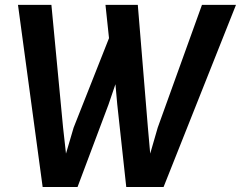

<svg xmlns="http://www.w3.org/2000/svg" viewBox="-20 -767 991 790"><path d="M155.5 2.5 54 -747H191.5L239.5 -242.5L251.5 -135L283 -242L428.5 -610L414 -747H547L588.5 -242.5L598 -135L629 -242L811 -747H951L653 2.5H499.5L462.5 -337L455 -420.5L426.5 -337L299 2.5Z"/></svg>

Font: Merriweather Sans SemiBold
Style: Italic
Weight: 600
Italic angle: -7.5°
Designer: Eben Sorkin
Foundry: Eben Sorkin
Version: Version 2.001